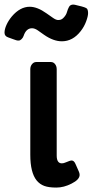

<svg xmlns="http://www.w3.org/2000/svg" viewBox="-46 -827 412 855"><path d="M206.5 -134.3Q206.5 -99.6 229.5 -99.6Q237.3 -99.6 247.1 -104Q266.1 -112.3 272.9 -112.3Q283.2 -112.3 289.6 -98.1L304.7 -64Q308.6 -55.7 308.6 -48.3Q308.6 -27.3 272.5 -9.3Q238.3 8.3 204.8 8.3Q171.4 8.3 151.4 1Q131.3 -6.3 117.2 -23.4Q88.9 -58.6 88.9 -137.7V-518.6Q88.9 -532.2 96.7 -541.5Q104.5 -550.8 115.2 -550.8H180.7Q191.9 -550.8 199.2 -541.5Q206.5 -532.2 206.5 -518.6ZM11.7 -652.8 -9.8 -660.6Q-25.9 -666 -25.9 -681.4Q-25.9 -696.8 -17.1 -716.3Q-8.3 -735.8 6.8 -753.9Q43.5 -796.9 86.4 -796.9Q120.1 -796.9 161.1 -767.6L190.4 -747.1Q203.6 -737.8 213.4 -737.8Q223.1 -737.8 229 -741.5Q234.9 -745.1 239.3 -750.5Q249 -761.2 252.4 -773.9Q255.9 -786.6 261.5 -796.6Q267.1 -806.6 280.3 -806.6Q281.7 -806.6 287.6 -805.7L301.8 -802.2Q336.9 -794.4 341.6 -788.1Q346.2 -781.7 346.2 -768.3Q346.2 -754.9 337.6 -731.7Q329.1 -708.5 313.5 -688.5Q278.3 -643.1 229.5 -643.1Q191.9 -643.1 150.4 -671.9L122.1 -691.9Q108.4 -701.2 96.7 -701.2Q70.3 -701.2 59.1 -667Q56.2 -658.7 49.8 -652.6Q43.5 -646.5 37.8 -646.5Q32.2 -646.5 30.5 -646.7Q28.8 -647 24.4 -648.4Q20 -649.9 11.7 -652.8Z"/></svg>

Font: Capriola
Style: Regular
Weight: 400
Designer: Viktoriya Grabowska
Foundry: Viktoriya Grabowska
Version: Version 1.007